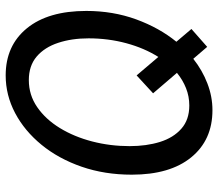

<svg xmlns="http://www.w3.org/2000/svg" viewBox="-66 -688 768 676"><g transform="rotate(-90 318.0 -350.0)"><path d="M268 14Q163 14 102 -60.8Q41 -135.5 41 -270Q41 -365.5 69 -446.5Q97 -527.5 146 -587.5Q195 -647.5 258 -680.8Q321 -714 390.5 -714Q495.5 -714 556.5 -639.2Q617.5 -564.5 617.5 -430Q617.5 -336 587.8 -254.5Q558 -173 509 -113L554 -60L491 -4.5L449 -53.5Q408.5 -21.5 362.2 -3.8Q316 14 268 14ZM284.5 -67.5Q316.5 -67.5 345.5 -79Q374.5 -90.5 399.5 -111L327.5 -195L390.5 -253L455.5 -176.5Q486.5 -225.5 503.8 -289.2Q521 -353 521 -422Q521 -481.5 505.2 -529.2Q489.5 -577 457 -604.8Q424.5 -632.5 374 -632.5Q321.5 -632.5 278.8 -603Q236 -573.5 205.2 -523.2Q174.5 -473 158 -409.5Q141.5 -346 141.5 -277.5Q141.5 -218.5 156.2 -171Q171 -123.5 202.8 -95.5Q234.5 -67.5 284.5 -67.5Z"/></g></svg>

Font: Cabin Condensed
Style: Italic
Weight: 400
Width: 3
Italic angle: -10°
Designer: Pablo Impallari
Foundry: Pablo Impallari. http://www.impallari.com Igino Marini. http://www.ikern.com
Version: Version 3.001; ttfautohint (v1.8.3)